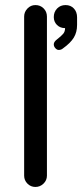

<svg xmlns="http://www.w3.org/2000/svg" viewBox="-20 -739 327 765"><path d="M76.2 -39.1V-672.9Q76.2 -691.4 89.4 -705.1Q102.5 -718.8 121.1 -718.8Q140.6 -718.8 153.8 -705.6Q167 -692.4 167 -672.9V-39.1Q167 -20.5 153.3 -7.3Q139.6 5.9 121.1 5.9Q102.5 5.9 89.4 -7.3Q76.2 -20.5 76.2 -39.1ZM194.3 -562.5Q194.3 -572.3 207 -582Q224.6 -595.7 231.9 -604.5Q239.3 -613.3 239.3 -627Q219.7 -627 207 -639.6Q194.3 -652.3 194.3 -670.9Q194.3 -691.4 207.5 -705.1Q220.7 -718.8 241.2 -718.8Q261.7 -718.8 274.4 -705.1Q287.1 -691.4 287.1 -669.9V-639.6Q287.1 -610.4 273.9 -588.9Q260.7 -567.4 230.5 -545.9Q223.6 -540 213.9 -540Q207 -540 200.7 -546.9Q194.3 -553.7 194.3 -562.5Z"/></svg>

Font: jf-openhuninn-1.1
Style: Regular
Weight: 400
Designer: [Kosugi Maru]
      Designed by Motoya company      

      [Varela Round]
      Joe Prince(Latin component); Avraham Co
Foundry: justfont CO.,LTD.
Version: 1.1